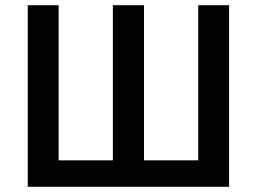

<svg xmlns="http://www.w3.org/2000/svg" viewBox="-20 -720 990 740"><path d="M87 -700H206V-102H415V-700H535V-102H744V-700H863V0H87Z"/></svg>

Font: Golos UI Medium
Style: Regular
Weight: 500
Designer: A.Korolkova, Vitaly Kuzmin
Foundry: ParaType Ltd
Version: Version 2.000